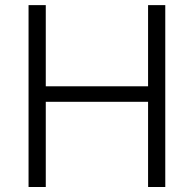

<svg xmlns="http://www.w3.org/2000/svg" viewBox="-20 -748 775 768"><path d="M94.2 0V-727.5H163.1V-402.8H572.3V-727.5H641.1V0H572.3V-340.8H163.1V0Z"/></svg>

Font: Inter 16pt Light
Style: Regular
Weight: 300
Version: Version 4.001;git-66647c0bb